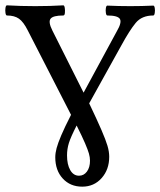

<svg xmlns="http://www.w3.org/2000/svg" viewBox="-31 -686 600 719"><path d="M277 13Q232 13 204 -17.5Q176 -48 176 -97Q176 -113 181 -131.5Q186 -150 198.5 -179.5Q211 -209 235 -256L73 -572Q57 -604 40 -616Q23 -628 -5 -628Q-9 -628 -10.5 -637.5Q-12 -647 -10.5 -656.5Q-9 -666 -5 -666Q45 -663 101 -663Q157 -663 206 -666Q210 -666 211.5 -656.5Q213 -647 212 -637.5Q211 -628 206 -628Q168 -628 158.5 -616Q149 -604 165 -572L282 -339L406 -568Q426 -602 418 -615Q410 -628 371 -628Q367 -628 365.5 -637.5Q364 -647 365.5 -656Q367 -665 371 -665Q392 -664 413.5 -663.5Q435 -663 457 -663Q478 -663 500 -663.5Q522 -664 543 -665Q547 -665 548.5 -656Q550 -647 548.5 -637.5Q547 -628 543 -628Q500 -628 477 -600Q454 -572 424 -517L303 -299Q333 -236 349 -199Q365 -162 371.5 -140Q378 -118 378 -99Q378 -51 349.5 -19Q321 13 277 13ZM265 -28Q283 -28 294.5 -43.5Q306 -59 306 -84Q306 -97 302 -111Q298 -125 287.5 -149.5Q277 -174 256 -216Q234 -173 227 -150.5Q220 -128 220 -104Q220 -70 232 -49Q244 -28 265 -28Z"/></svg>

Font: Junicode Two Beta Condensed
Style: Regular
Weight: 400
Width: 3
Designer: Peter S. Baker
Foundry: Briery Creek Software
Version: Version 1.053; ttfautohint (v1.8.4)